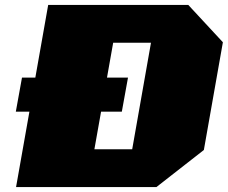

<svg xmlns="http://www.w3.org/2000/svg" viewBox="-20 -757 922 777"><path d="M44 -305 69 -443H123L175 -737H742L882 -586L805 -150L613 0H45L99 -305ZM362 -153H515L591 -584H438L413 -443H498L473 -305H389Z"/></svg>

Font: Tomorrow ExtraBold
Style: Italic
Weight: 800
Italic angle: -10°
Designer: Tony de Marco, Monica Rizzolli
Foundry: Just in Type
Version: Version 2.002